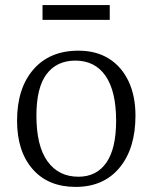

<svg xmlns="http://www.w3.org/2000/svg" viewBox="-20 -720 599 754"><path d="M277 14Q169 14 108 -56Q47 -126 47 -246Q47 -373 111 -447Q175 -521 288 -521Q358 -521 408 -489.5Q458 -458 485 -400.5Q512 -343 512 -266Q512 -137 449.5 -61.5Q387 14 277 14ZM288 -26Q359 -26 397.5 -81Q436 -136 436 -246Q436 -362 394.5 -422Q353 -482 276 -482Q203 -482 163 -429Q123 -376 123 -266Q123 -147 166.5 -86.5Q210 -26 288 -26ZM147 -642V-700H411V-642Z"/></svg>

Font: Literata 36pt Light
Style: Regular
Weight: 300
Designer: Latin by Veronika Burian and Jose Scaglione. Greek by Irene Vlachou. Cyrillic by Vera Evstafieva.
Foundry: TypeTogether
Version: Version 3.002